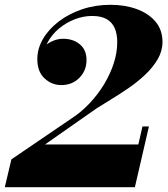

<svg xmlns="http://www.w3.org/2000/svg" viewBox="-52 -780 702 800"><path d="M-32 0 -4.5 -116 244.5 -285.5Q286.5 -312.5 321.5 -349.8Q356.5 -387 382.2 -429.8Q408 -472.5 422.2 -517Q436.5 -561.5 436.5 -604Q436.5 -639.5 425.5 -663.8Q414.5 -688 391.5 -700.8Q368.5 -713.5 332 -713.5Q295 -713.5 259 -699.5Q223 -685.5 193.5 -660.8Q164 -636 146.5 -603.5Q129 -571 129 -533.5H104.5Q104.5 -555 120.5 -574.5Q136.5 -594 161 -606.2Q185.5 -618.5 211 -618.5Q252.5 -618.5 280.5 -595.5Q308.5 -572.5 308.5 -529.5Q308.5 -486 278.8 -455.8Q249 -425.5 203.5 -425.5Q163.5 -425.5 133.5 -453.5Q103.5 -481.5 103.5 -533.5Q103.5 -577.5 127.2 -618Q151 -658.5 192.8 -690.5Q234.5 -722.5 289.8 -741.2Q345 -760 408 -760Q468.5 -760 517.5 -742.2Q566.5 -724.5 595.8 -690Q625 -655.5 625 -605Q625 -567.5 605.2 -533.5Q585.5 -499.5 553.8 -469.5Q522 -439.5 484.8 -413.8Q447.5 -388 411.8 -366.5Q376 -345 349 -327.5L135.5 -178H524.5L541.5 -253H568.5L510 0Z"/></svg>

Font: Bodoni Moda 9pt ExtraBold
Style: Italic
Weight: 800
Italic angle: -13°
Designer: Owen Earl
Foundry: indestructible type
Version: Version 2.004